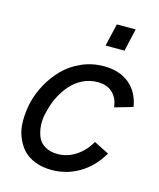

<svg xmlns="http://www.w3.org/2000/svg" viewBox="-106 -766 706 851"><g transform="rotate(15 246.5 -341.0)"><path d="M300.3 -586.4 324.2 -689.9H410.6L387.2 -586.4ZM211.4 8.3Q168 8.3 133.8 -5.4Q99.6 -19 78.6 -42.7Q57.6 -66.4 45.2 -99.1Q32.7 -131.8 33 -170.2Q33.2 -208.5 41.5 -250.5Q52.7 -298.3 76.4 -341.6Q100.1 -384.8 134.5 -419.7Q168.9 -454.6 216.6 -475.3Q264.2 -496.1 317.9 -496.1Q388.7 -496.1 433.8 -459.7Q479 -423.3 490.7 -355.5L407.7 -331.5Q402.8 -374 377.2 -397.5Q351.6 -420.9 309.6 -420.9Q273.4 -420.9 241.7 -405.5Q210 -390.1 186.8 -363.8Q163.6 -337.4 147.2 -304.7Q130.9 -272 122.6 -235.4Q113.3 -202.6 115.2 -172.1Q117.2 -141.6 127.2 -118.2Q137.2 -94.7 160.9 -80.8Q184.6 -66.9 219.2 -66.9Q263.7 -66.9 303 -93Q342.3 -119.1 365.2 -161.6L434.6 -126.5Q397 -61.5 338.4 -26.6Q279.8 8.3 211.4 8.3Z"/></g></svg>

Font: HK Grotesk Medium Legacy Italic
Style: Regular
Weight: 500
Italic angle: -13°
Designer: Alfredo Marco Pradil
Foundry: Hanken Design Co.
Version: Version 2.022;PS 002.022;hotconv 1.0.88;makeotf.lib2.5.64775